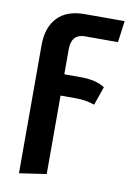

<svg xmlns="http://www.w3.org/2000/svg" viewBox="-85 -582 577 853"><g transform="rotate(10 203.5 -155.5)"><path d="M242 -432Q184 -430 184 -363V-250H258Q327 -250 367 -224L338 -140Q298 -154 252 -154H184V200L62 218V-360Q62 -440 104 -484.5Q146 -529 227 -529H407L394 -432Z"/></g></svg>

Font: Fira Sans Condensed Medium
Style: Regular
Weight: 500
Width: 3
Designer: Carrois Corporate & Edenspiekermann AG
Foundry: Carrois Corporate GbR & Edenspiekermann AG
Version: Version 4.203;PS 004.203;hotconv 1.0.88;makeotf.lib2.5.64775